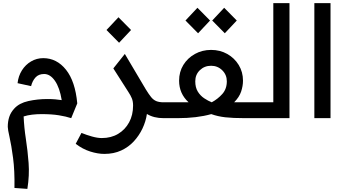

<svg xmlns="http://www.w3.org/2000/svg" viewBox="-20 -760 2226 1235"><path d="M258 -386Q345 -386 404.5 -311.5Q464 -237 477 -95L438 0Q405 -11 358.5 -18.5Q312 -26 247 -26Q216 -26 186.5 -22.5Q157 -19 132 -11Q135 60 146.5 134.5Q158 209 164 288.5Q170 368 156 455L73 449Q75 338 64 255.5Q53 173 41.5 122.5Q30 72 30 56Q30 21 39.5 -8Q49 -37 72 -62Q104 -97 162.5 -110Q221 -123 285 -123Q313 -123 335.5 -121Q358 -119 377 -116Q364 -196 333.5 -240Q303 -284 264 -284Q228 -284 208 -261.5Q188 -239 180 -206L93 -225Q98 -271 121 -307.5Q144 -344 180 -365Q216 -386 258 -386Z M651 230Q609 230 560 214.5Q511 199 467 165L504 95Q536 108 571.5 118Q607 128 635 128Q695 128 740 101Q785 74 810.5 27Q836 -20 836 -81Q836 -108 828 -127.5Q820 -147 806 -168L709 -320L783 -413L918 -185Q937 -154 952 -135.5Q967 -117 985.5 -109.5Q1004 -102 1032 -102H1042V0H1032Q969 0 925 -27Q918 21 896.5 66.5Q875 112 841 149Q807 186 759.5 208Q712 230 651 230ZM746 -485 665 -567 742 -649 823 -567Z M1042 -102H1193Q1132 -158 1132 -241Q1132 -298 1159.5 -342.5Q1187 -387 1234 -413Q1281 -439 1338 -439Q1395 -439 1441.5 -413Q1488 -387 1515.5 -342Q1543 -297 1543 -241Q1543 -207 1531 -171Q1519 -135 1486 -102H1613V0H1554Q1478 0 1429.5 -5.5Q1381 -11 1339 -26Q1293 -13 1238.5 -6.5Q1184 0 1122 0H1042Q1012 0 1012 -53Q1012 -102 1042 -102ZM1342 -102Q1381 -123 1410 -155.5Q1439 -188 1439 -237Q1439 -279 1409.5 -308Q1380 -337 1338 -337Q1295 -337 1265.5 -308.5Q1236 -280 1236 -237Q1236 -197 1252.5 -170.5Q1269 -144 1294 -127.5Q1319 -111 1342 -102ZM1254 -546 1173 -628 1250 -710 1331 -628ZM1426 -546 1345 -628 1422 -710 1503 -628Z M1613 -102H1738V-740H1842V0H1613Q1583 0 1583 -53Q1583 -102 1613 -102Z M2002 -740H2106V0H2002Z"/></svg>

Font: Readex Pro
Style: Regular
Weight: 400
Designer: Bonnie Shaver-Troup, Thomas Jockin
Foundry: Lexend
Version: Version 1.204; ttfautohint (v1.8.4.7-5d5b)